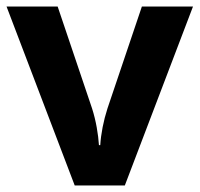

<svg xmlns="http://www.w3.org/2000/svg" viewBox="-20 -566 609 586"><path d="M208 0H361L569 -546H413L308 -235C296 -198 288 -157 286 -123H282C280 -155 273 -198 261 -235L156 -546H0Z"/></svg>

Font: Noto Sans Adlam
Style: Bold
Weight: 700
Designer: Mark Jamra, Neil Patel
Foundry: JamraPatel LLC
Version: Version 3.001